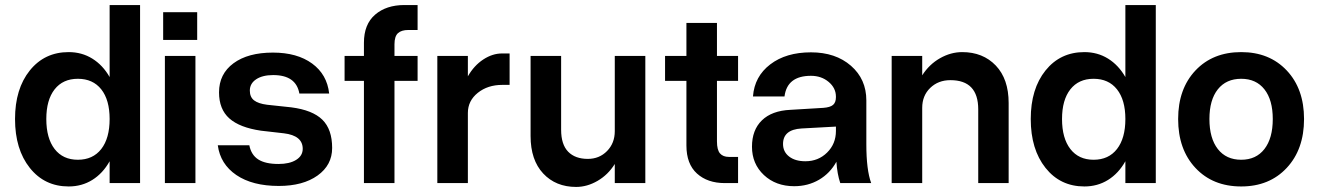

<svg xmlns="http://www.w3.org/2000/svg" viewBox="-20 -720 5186 755"><path d="M530.8 -700.2V0H411.1V-85.9Q384.3 -38.1 343 -12.5Q301.8 13.2 250 13.2Q155.3 13.2 97.2 -59.8Q39.1 -132.8 39.1 -252Q39.1 -370.6 97.2 -442.9Q155.3 -515.1 250 -515.1Q301.8 -515.1 343 -489.5Q384.3 -463.9 411.1 -417V-700.2ZM162.1 -252Q162.1 -176.3 194.8 -134Q227.5 -91.8 286.1 -91.8Q345.2 -91.8 378.2 -134Q411.1 -176.3 411.1 -252Q411.1 -327.1 378.2 -368.7Q345.2 -410.2 286.1 -410.2Q227.5 -410.2 194.8 -368.7Q162.1 -327.1 162.1 -252Z M621.6 -671.9H755.4V-563H621.6ZM628.4 -500H748.5V0H628.4Z M1096.2 -195.8 1006.3 -206.1Q922.4 -218.3 881.8 -254.4Q841.3 -290.5 841.3 -356.9Q841.3 -429.2 898.2 -471.2Q955.1 -513.2 1053.2 -513.2Q1148.4 -513.2 1207.3 -470.2Q1266.1 -427.2 1274.4 -352.1H1157.2Q1144.5 -424.8 1054.2 -424.8Q1012.2 -424.8 987.3 -408.2Q962.4 -391.6 962.4 -363.8Q962.4 -338.4 979 -325.4Q995.6 -312.5 1030.3 -308.1L1125.5 -297.9Q1209 -287.1 1247.6 -249.3Q1286.1 -211.4 1286.1 -138.2Q1286.1 -70.8 1228.8 -29.8Q1171.4 11.2 1076.2 11.2Q972.7 11.2 909.4 -31.7Q846.2 -74.7 836.4 -148.9H960.4Q967.8 -110.8 995.6 -93Q1023.4 -75.2 1075.2 -75.2Q1118.7 -75.2 1144.5 -91.3Q1170.4 -107.4 1170.4 -134.8Q1170.4 -187 1096.2 -195.8Z M1335 -401.9V-500H1411.1V-551.8Q1411.1 -624.5 1455.1 -662.4Q1499 -700.2 1570.3 -700.2H1622.1V-602.1H1585.9Q1558.6 -602.1 1544.9 -589.6Q1531.2 -577.1 1531.2 -545.9V-500H1622.1V-401.9H1531.2V0H1411.1V-401.9Z M1699.7 -500H1819.8V-419.9Q1844.2 -462.4 1880.4 -486.1Q1916.5 -509.8 1954.1 -509.8H1983.9V-386.2H1955.1Q1897.9 -386.2 1858.9 -355Q1819.8 -323.7 1819.8 -275.9V0H1699.7Z M2186.5 -210Q2186.5 -151.9 2214.1 -123.5Q2241.7 -95.2 2291.5 -95.2Q2336.9 -95.2 2367.2 -126.2Q2397.5 -157.2 2397.5 -204.1V-500H2517.6V0H2397.5V-75.2Q2371.1 -32.7 2329.8 -8.8Q2288.6 15.1 2245.6 15.1Q2165.5 15.1 2116 -37.8Q2066.4 -90.8 2066.4 -185.1V-500H2186.5Z M2882.3 -103V0H2830.6Q2762.2 0 2720.7 -37.6Q2679.2 -75.2 2679.2 -147.9V-401.9H2595.2V-500H2679.2V-629.9H2799.3V-500H2882.3V-401.9H2799.3V-164.1Q2799.3 -130.4 2811.3 -116.7Q2823.2 -103 2846.2 -103Z M3386.7 -152.8Q3386.7 -51.8 3405.8 0H3284.2Q3272 -36.1 3269 -84Q3244.1 -38.6 3200.7 -13.2Q3157.2 12.2 3103 12.2Q3030.8 12.2 2983.9 -31.7Q2937 -75.7 2937 -143.1Q2937 -209 2976.1 -246.8Q3015.1 -284.7 3087.9 -288.1L3217.8 -295.9Q3244.6 -297.9 3255.9 -307.6Q3267.1 -317.4 3267.1 -337.9V-339.8Q3267.1 -374 3238.5 -397.9Q3210 -421.9 3168.9 -421.9Q3075.2 -421.9 3064.9 -340.8H2940.9Q2946.8 -419.4 3008.8 -466.8Q3070.8 -514.2 3168.9 -514.2Q3265.6 -514.2 3326.2 -461.4Q3386.7 -408.7 3386.7 -325.2ZM3059.1 -153.8Q3059.1 -123 3083 -104.5Q3106.9 -85.9 3147 -85.9Q3197.8 -85.9 3232.4 -120.1Q3267.1 -154.3 3267.1 -205.1V-222.2L3131.8 -214.8Q3059.1 -210.4 3059.1 -153.8Z M3826.7 -290Q3826.7 -404.8 3717.3 -404.8Q3669.4 -404.8 3637.9 -374.3Q3606.4 -343.8 3606.4 -295.9V0H3486.3V-500H3606.4V-423.8Q3633.8 -466.8 3676.3 -491Q3718.8 -515.1 3763.7 -515.1Q3845.2 -515.1 3895.8 -462.2Q3946.3 -409.2 3946.3 -314.9V0H3826.7Z M4524.9 -700.2V0H4405.3V-85.9Q4378.4 -38.1 4337.2 -12.5Q4295.9 13.2 4244.1 13.2Q4149.4 13.2 4091.3 -59.8Q4033.2 -132.8 4033.2 -252Q4033.2 -370.6 4091.3 -442.9Q4149.4 -515.1 4244.1 -515.1Q4295.9 -515.1 4337.2 -489.5Q4378.4 -463.9 4405.3 -417V-700.2ZM4156.2 -252Q4156.2 -176.3 4189 -134Q4221.7 -91.8 4280.3 -91.8Q4339.4 -91.8 4372.3 -134Q4405.3 -176.3 4405.3 -252Q4405.3 -327.1 4372.3 -368.7Q4339.4 -410.2 4280.3 -410.2Q4221.7 -410.2 4189 -368.7Q4156.2 -327.1 4156.2 -252Z M4612.8 -252Q4612.8 -370.6 4680.9 -442.9Q4749 -515.1 4860.8 -515.1Q4971.7 -515.1 5039.8 -442.9Q5107.9 -370.6 5107.9 -252Q5107.9 -132.8 5039.8 -59.8Q4971.7 13.2 4860.8 13.2Q4749 13.2 4680.9 -59.6Q4612.8 -132.3 4612.8 -252ZM4984.9 -252Q4984.9 -327.1 4952.1 -368.7Q4919.4 -410.2 4860.8 -410.2Q4801.8 -410.2 4768.8 -368.7Q4735.8 -327.1 4735.8 -252Q4735.8 -176.3 4768.8 -134Q4801.8 -91.8 4860.8 -91.8Q4919.4 -91.8 4952.1 -134Q4984.9 -176.3 4984.9 -252Z"/></svg>

Font: Overused Grotesk SemiBold
Style: Regular
Weight: 600
Version: Version 0.002